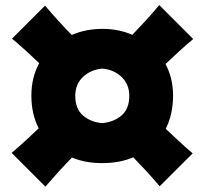

<svg xmlns="http://www.w3.org/2000/svg" viewBox="-20 -734 790 741"><path d="M596.2 -15.1Q570.8 -45.4 544.9 -73.5Q519 -101.6 494.1 -127Q442.9 -104.5 374 -104.5Q309.1 -104.5 257.8 -126Q232.9 -100.6 207 -72.3Q181.2 -43.9 155.3 -13.7L24.9 -144Q53.2 -168 79.3 -191.9Q105.5 -215.8 129.4 -238.8Q115.7 -265.1 108.4 -296.6Q101.1 -328.1 101.1 -365.2Q101.1 -435.1 131.3 -490.2Q107.4 -513.2 81.1 -537.1Q54.7 -561 26.4 -585L153.8 -712.4Q179.7 -681.6 205.6 -653.3Q231.4 -625 256.8 -599.1Q311 -622.6 376 -622.6Q407.7 -622.6 436.5 -616.7Q465.3 -610.8 490.7 -599.6Q516.1 -626 542.2 -654.5Q568.4 -683.1 594.7 -714.4L725.6 -583.5Q696.8 -559.1 669.9 -534.7Q643.1 -510.3 618.7 -486.8Q647.9 -432.6 647.9 -365.2Q647.9 -328.1 640.6 -295.9Q633.3 -263.7 619.6 -236.8Q643.6 -214.4 669.4 -190.2Q695.3 -166 723.6 -142.1ZM374 -258.8Q418.9 -262.7 449 -288.3Q479 -314 479 -364.3Q479 -408.2 449.5 -436.8Q419.9 -465.3 375 -469.2Q330.6 -465.3 300.5 -437.3Q270.5 -409.2 270.5 -364.3Q270.5 -314 300.3 -288.3Q330.1 -262.7 374 -258.8Z"/></svg>

Font: Pinar ExtraBold
Style: Regular
Weight: 800
Designer: Amin Abedi
Version: Version 3.000